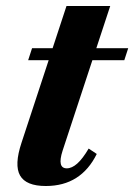

<svg xmlns="http://www.w3.org/2000/svg" viewBox="-20 -607 448 641"><path d="M133 14Q67 14 47 -21Q27 -56 52 -131L202 -587H348L189 -104Q170 -45 203 -45Q220 -45 238 -61Q256 -77 276 -111L303 -93Q277 -40 234.5 -13Q192 14 133 14ZM74 -406 87 -446H199L185 -406ZM248 -406 263 -446H408L395 -406Z"/></svg>

Font: Baskervville
Style: Bold Italic
Weight: 700
Italic angle: -18°
Version: Version 1.100